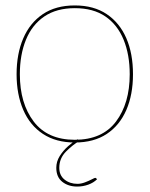

<svg xmlns="http://www.w3.org/2000/svg" viewBox="-20 -518 550 706"><path d="M255 -498Q325 -498 372.5 -466Q420 -434 444.5 -377.5Q469 -321 469 -245Q469 -170 444.5 -113.5Q420 -57 372.5 -25.5Q325 6 255 6Q186 6 138 -25.5Q90 -57 65.5 -114Q41 -171 41 -245Q41 -320 65.5 -377Q90 -434 137.5 -466Q185 -498 255 -498ZM255 -4Q356 -4 406.5 -71Q457 -138 457 -245Q457 -317 434.5 -372Q412 -427 367.5 -457.5Q323 -488 255 -488Q188 -488 143 -457.5Q98 -427 75.5 -372Q53 -317 53 -245Q53 -138 104 -71Q155 -4 255 -4ZM330 136Q332 136 334 138L337 141Q324 154 304.5 161Q285 168 264 168Q231 168 209 150.5Q187 133 187 99Q187 76 199.5 56Q212 36 230.5 19.5Q249 3 265 -6L271 1Q248 14 223 39Q198 64 198 99Q198 127 217.5 142.5Q237 158 265 158Q278 158 292.5 152.5Q307 147 317.5 141.5Q328 136 330 136Z"/></svg>

Font: Aleo Thin
Style: Regular
Weight: 250
Designer: Alessio Laiso
Foundry: Alessio Laiso
Version: Version 2.001;gftools[0.9.29]